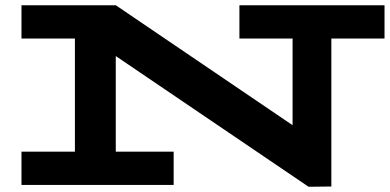

<svg xmlns="http://www.w3.org/2000/svg" viewBox="-20 -706 1490 733"><path d="M1448 -559H1245V6L1158 7L422 -492V-127H643V0H62V-127H266V-559H62V-686H422L1097 -228V-559H894V-686H1448Z"/></svg>

Font: BioRhyme Expanded ExtraBold
Style: Regular
Weight: 800
Width: 7
Designer: Aoife Mooney
Foundry: Aoife Mooney Type
Version: Version 1.000